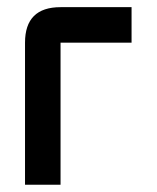

<svg xmlns="http://www.w3.org/2000/svg" viewBox="-20 -508 431 528"><path d="M146.5 -488.3H341.8V-390.6H146.5V0H48.8V-390.6Q48.8 -488.3 146.5 -488.3Z"/></svg>

Font: BabelStone Runic Norse
Style: Regular
Weight: 400
Designer: Andrew West
Foundry: BabelStone
Version: Version 3.002 March 14, 2022